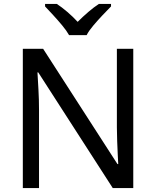

<svg xmlns="http://www.w3.org/2000/svg" viewBox="-20 -964 800 984"><path d="M663 0H558L176 -593H172Q174 -558 177 -506Q180 -454 180 -399V0H97V-714H201L582 -123H586Q585 -139 583.5 -171Q582 -203 580.5 -241Q579 -279 579 -311V-714H663ZM334 -784Q321 -807 299 -833.5Q277 -860 253 -886Q229 -912 211 -931V-944H271Q297 -927 325 -903Q353 -879 378 -852Q405 -879 433 -903Q461 -927 487 -944H549V-931Q530 -912 505.5 -886Q481 -860 458.5 -833.5Q436 -807 424 -784Z"/></svg>

Font: Noto Sans Symbols 2
Style: Regular
Weight: 400
Designer: Monotype Design Team
Foundry: Monotype Imaging Inc.
Version: Version 2.008; ttfautohint (v1.8.4.7-5d5b)